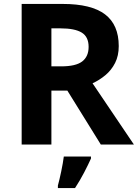

<svg xmlns="http://www.w3.org/2000/svg" viewBox="-20 -734 700 975"><path d="M298 -714Q444 -714 513.5 -661Q583 -608 583 -500Q583 -451 564.5 -414.5Q546 -378 515.5 -352.5Q485 -327 450 -311L660 0H492L322 -274H241V0H90V-714ZM287 -590H241V-397H290Q365 -397 397.5 -422Q430 -447 430 -496Q430 -547 395 -568.5Q360 -590 287 -590ZM442 61V71Q427 104 407 142.5Q387 181 361 221H274V208Q282 179 291 136Q300 93 304 61Z"/></svg>

Font: Noto Sans
Style: Bold
Weight: 700
Designer: Monotype Design Team
Foundry: Monotype Imaging Inc.
Version: Version 2.000;GOOG;noto-source:20170915:90ef993387c0; ttfaut